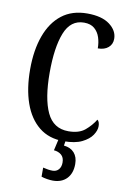

<svg xmlns="http://www.w3.org/2000/svg" viewBox="-103 -784 719 1085"><g transform="rotate(10 256.5 -242.0)"><path d="M300 10Q216 10 159 -36Q102 -82 73 -164.5Q44 -247 44 -358Q44 -468 74 -550.5Q104 -633 162.5 -678.5Q221 -724 308 -724Q392 -724 437 -690Q482 -656 482 -609Q482 -578 460 -559Q438 -540 400 -540Q400 -573 390.5 -602.5Q381 -632 359 -651Q337 -670 299 -670Q222 -670 189 -586.5Q156 -503 156 -358Q156 -210 193.5 -130Q231 -50 317 -50Q378 -50 412 -78.5Q446 -107 468 -143Q481 -133 481 -107Q481 -83 463 -56Q445 -29 405.5 -9.5Q366 10 300 10ZM279 240Q265 240 246 237Q227 234 213 229V177Q244 185 268 185Q290 185 303 170Q316 155 316 130Q316 101 299 86.5Q282 72 256 70L274 -9H314L307 34Q346 38 367 62Q388 86 388 126Q388 179 359 209.5Q330 240 279 240Z"/></g></svg>

Font: Noto Serif Thai ExtraCondensed Medium
Style: Regular
Weight: 500
Width: 2
Designer: Monotype Design Team
Foundry: Monotype Imaging Inc.
Version: Version 2.002; ttfautohint (v1.8.4.7-5d5b)